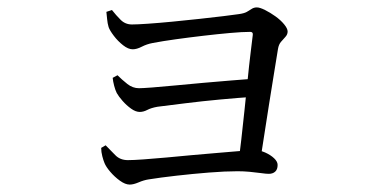

<svg xmlns="http://www.w3.org/2000/svg" viewBox="-20 -508 1040 518"><path d="M623 -71Q627 -95 631 -131.5Q635 -168 639.5 -209.5Q644 -251 648 -291.5Q652 -332 656 -364.5Q660 -397 662 -414Q663 -422 655 -422Q634 -422 600.5 -419Q567 -416 528.5 -411.5Q490 -407 454 -402Q418 -397 392 -392Q376 -389 362.5 -382Q349 -375 338 -375Q326 -375 312 -386Q298 -397 287 -411.5Q276 -426 273 -435Q270 -445 269 -456.5Q268 -468 267 -476L282 -481Q293 -467 305.5 -454.5Q318 -442 336 -442Q350 -442 379 -444Q408 -446 444.5 -449.5Q481 -453 517.5 -457Q554 -461 583 -464.5Q612 -468 625 -470Q639 -472 646 -476Q653 -480 659 -484Q665 -488 673 -488Q681 -488 695 -481Q709 -474 723 -464Q737 -454 746.5 -442.5Q756 -431 756 -423Q756 -415 750 -408.5Q744 -402 738 -395Q732 -388 730 -376Q726 -351 719.5 -311.5Q713 -272 706 -227.5Q699 -183 692.5 -141Q686 -99 681 -67ZM330 -10Q318 -10 303.5 -20.5Q289 -31 277.5 -44.5Q266 -58 262 -68Q259 -75 256 -86.5Q253 -98 253 -109L265 -116Q278 -103 291 -89.5Q304 -76 325 -76Q340 -76 367.5 -78Q395 -80 428.5 -83Q462 -86 498 -89.5Q534 -93 567.5 -95.5Q601 -98 627 -100.5Q653 -103 666 -103Q681 -103 695.5 -96.5Q710 -90 719.5 -81Q729 -72 729 -63Q729 -51 722.5 -45Q716 -39 705 -39Q698 -39 684 -41Q670 -43 653.5 -44.5Q637 -46 621 -46Q588 -46 544 -42.5Q500 -39 456 -34Q412 -29 381 -24Q368 -22 354 -16Q340 -10 330 -10ZM357 -206Q346 -206 333.5 -215Q321 -224 310.5 -236Q300 -248 295 -257Q291 -265 288 -276.5Q285 -288 284 -298L297 -305Q309 -293 323.5 -281.5Q338 -270 355 -270Q364 -270 390.5 -272Q417 -274 453 -277.5Q489 -281 528.5 -284.5Q568 -288 605 -291Q642 -294 669 -296L666 -247Q622 -244 573.5 -239.5Q525 -235 481 -229.5Q437 -224 405 -220Q388 -217 377.5 -211.5Q367 -206 357 -206Z"/></svg>

Font: Noto Serif SC ExtraLight
Style: Regular
Weight: 400
Version: Version 2.002-H1;hotconv 1.1.0;makeotfexe 2.6.0